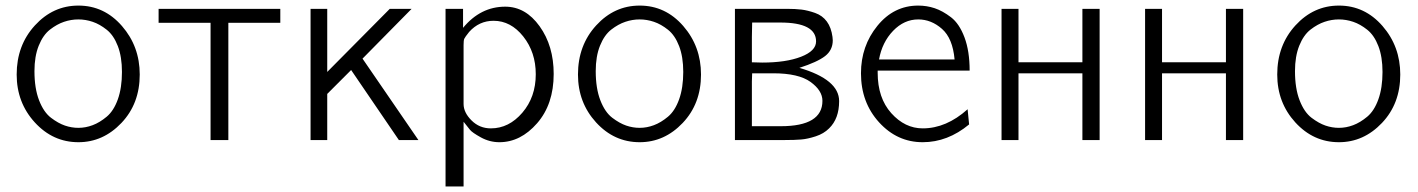

<svg xmlns="http://www.w3.org/2000/svg" viewBox="-20 -504 5102 691"><path d="M40 -235.8Q40 -340.8 105.5 -412.4Q170.9 -483.9 262.2 -483.9Q355 -483.9 418.9 -410.4Q482.9 -336.9 482.9 -235.8Q482.9 -130.9 417 -61.5Q351.1 7.8 262.2 7.8Q170.4 7.8 105.2 -63.5Q40 -134.8 40 -235.8ZM104 -248Q104 -186 120.6 -143.1Q137.2 -100.1 163.6 -80.1Q189.9 -60.1 213.9 -52Q237.8 -43.9 262.2 -43.9Q288.1 -43.9 313.5 -53.5Q338.9 -63 364 -84Q389.2 -105 404.1 -146.5Q418.9 -188 418.9 -245.1Q418.9 -299.3 404.1 -338.1Q389.2 -377 364 -397Q338.9 -417 313.5 -425.5Q288.1 -434.1 262 -434.1Q235.8 -434.1 210.4 -425.5Q185.1 -417 159.9 -397.5Q134.8 -377.9 119.4 -339.6Q104 -301.3 104 -248Z M550.8 -421.9V-472.2H988.8V-421.9H801.8V0H737.8V-421.9Z M1097.7 0V-472.2H1157.7V-245.1L1382.8 -472.2H1461.4L1284.7 -293L1485.8 0H1415.5L1243.7 -252L1157.7 -166V0Z M1583.5 167V-472.2H1646.5V-403.8Q1709.5 -480 1798.3 -480Q1871.6 -480 1922.1 -409.4Q1972.7 -338.9 1972.7 -237.8Q1972.7 -128.9 1913.1 -60.5Q1853.5 7.8 1777.3 7.8Q1742.2 7.8 1710.7 -9.5Q1679.2 -26.9 1671.4 -36.9Q1663.6 -46.9 1648.4 -65.9V167ZM1648.4 -129.9Q1648.4 -99.1 1677 -70.6Q1705.6 -42 1746.6 -42Q1811.5 -42 1859.9 -98.4Q1908.2 -154.8 1908.2 -236.8Q1908.2 -315.9 1863.3 -372.6Q1818.4 -429.2 1756.3 -429.2Q1704.6 -429.2 1668.5 -389.2Q1653.3 -370.1 1650.9 -364.5Q1648.4 -358.9 1648.4 -341.8Z M2060.1 -235.8Q2060.1 -340.8 2125.5 -412.4Q2190.9 -483.9 2282.2 -483.9Q2375 -483.9 2439 -410.4Q2502.9 -336.9 2502.9 -235.8Q2502.9 -130.9 2437 -61.5Q2371.1 7.8 2282.2 7.8Q2190.4 7.8 2125.2 -63.5Q2060.1 -134.8 2060.1 -235.8ZM2124 -248Q2124 -186 2140.6 -143.1Q2157.2 -100.1 2183.6 -80.1Q2210 -60.1 2233.9 -52Q2257.8 -43.9 2282.2 -43.9Q2308.1 -43.9 2333.5 -53.5Q2358.9 -63 2384 -84Q2409.2 -105 2424.1 -146.5Q2439 -188 2439 -245.1Q2439 -299.3 2424.1 -338.1Q2409.2 -377 2384 -397Q2358.9 -417 2333.5 -425.5Q2308.1 -434.1 2282 -434.1Q2255.9 -434.1 2230.5 -425.5Q2205.1 -417 2179.9 -397.5Q2154.8 -377.9 2139.4 -339.6Q2124 -301.3 2124 -248Z M2625 0V-472.2H2812Q2842.8 -472.2 2864.7 -469.5Q2886.7 -466.8 2913.3 -457.5Q2939.9 -448.2 2955.8 -426.5Q2971.7 -404.8 2976.1 -371.1Q2976.1 -369.1 2976.6 -365Q2977.1 -360.8 2977.1 -358.9Q2977.1 -323.7 2949.5 -302.2Q2921.9 -280.8 2856.9 -259.8Q3000 -217.8 3000 -140.1Q3000 -77.1 2963.9 -42Q2944.8 -22.9 2915.8 -13.4Q2886.7 -3.9 2863.8 -2Q2840.8 0 2804.7 0ZM2686 -49.8H2790Q2939.9 -49.8 2939.9 -141.1Q2939.9 -178.2 2897 -209.2Q2854 -240.2 2762.7 -240.2H2687L2686 -210.9ZM2686 -279.8Q2691.9 -279.8 2704.3 -279.3Q2716.8 -278.8 2723.1 -278.8Q2809.1 -278.8 2863 -299.8Q2917 -320.8 2917 -355Q2917 -422.9 2788.1 -422.9H2687L2686 -370.1Z M3078.6 -240.2Q3078.6 -338.4 3137.7 -411.1Q3196.8 -483.9 3284.7 -483.9Q3315.4 -483.9 3344 -474.4Q3372.6 -464.8 3402.6 -441.9Q3432.6 -418.9 3451.2 -369.4Q3469.7 -319.8 3469.7 -250H3138.7V-242.2Q3138.7 -151.4 3187.7 -96.7Q3236.8 -42 3300.8 -42Q3385.7 -42 3462.4 -110.8L3467.8 -56.2Q3390.6 7.8 3300.8 7.8Q3209 7.8 3143.8 -63.7Q3078.6 -135.3 3078.6 -240.2ZM3143.6 -290H3415.5Q3408.7 -366.2 3370.1 -400.1Q3331.5 -434.1 3284.7 -434.1Q3233.9 -434.1 3194.3 -393.1Q3154.8 -352.1 3143.6 -290Z M3584.5 0V-472.2H3645.5V-279.8H3875.5V-472.2H3937.5V0H3875.5V-240.2H3645.5V0Z M4101.1 0V-472.2H4162.1V-279.8H4392.1V-472.2H4454.1V0H4392.1V-240.2H4162.1V0Z M4576.7 -235.8Q4576.7 -340.8 4642.1 -412.4Q4707.5 -483.9 4798.8 -483.9Q4891.6 -483.9 4955.6 -410.4Q5019.5 -336.9 5019.5 -235.8Q5019.5 -130.9 4953.6 -61.5Q4887.7 7.8 4798.8 7.8Q4707 7.8 4641.8 -63.5Q4576.7 -134.8 4576.7 -235.8ZM4640.6 -248Q4640.6 -186 4657.2 -143.1Q4673.8 -100.1 4700.2 -80.1Q4726.6 -60.1 4750.5 -52Q4774.4 -43.9 4798.8 -43.9Q4824.7 -43.9 4850.1 -53.5Q4875.5 -63 4900.6 -84Q4925.8 -105 4940.7 -146.5Q4955.6 -188 4955.6 -245.1Q4955.6 -299.3 4940.7 -338.1Q4925.8 -377 4900.6 -397Q4875.5 -417 4850.1 -425.5Q4824.7 -434.1 4798.6 -434.1Q4772.5 -434.1 4747.1 -425.5Q4721.7 -417 4696.5 -397.5Q4671.4 -377.9 4656 -339.6Q4640.6 -301.3 4640.6 -248Z"/></svg>

Font: CMU Bright
Style: Roman
Weight: 500
Version: Version 0.7.0